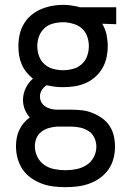

<svg xmlns="http://www.w3.org/2000/svg" viewBox="-20 -550 540 793"><path d="M250 223Q225 223 200 220Q175 217 151.5 208Q128 199 107.5 184.5Q87 170 73 149Q59 128 52.5 103.5Q46 79 46 54Q46 37 49 20Q52 3 59.5 -13Q67 -29 78 -42Q89 -55 103 -65Q90 -79 82.5 -98Q75 -117 75 -137Q75 -162 86 -185.5Q97 -209 116 -225Q101 -237 89 -252Q77 -267 69.5 -284.5Q62 -302 59 -321Q56 -340 56 -359Q56 -383 61 -406.5Q66 -430 78 -450.5Q90 -471 108 -486.5Q126 -502 148 -511.5Q170 -521 193.5 -525.5Q217 -530 240 -530Q256 -530 271 -528Q286 -526 300 -523L309 -520H460V-450L402 -452Q415 -431 420 -407Q425 -383 425 -359Q425 -336 420 -312.5Q415 -289 403 -268.5Q391 -248 373 -232Q355 -216 333 -206.5Q311 -197 287.5 -193.5Q264 -190 240 -190Q223 -190 206.5 -192Q190 -194 173 -198Q161 -191 153 -178.5Q145 -166 145 -151Q145 -139 150.5 -128.5Q156 -118 166 -111Q176 -104 187.5 -101Q199 -98 211 -97Q212 -97 213 -97Q214 -97 215 -97Q218 -97 220.5 -97Q223 -97 226 -97H274Q297 -97 319 -94.5Q341 -92 362 -83.5Q383 -75 401.5 -62Q420 -49 432.5 -30Q445 -11 450 11Q455 33 455 56Q455 81 448.5 105.5Q442 130 427.5 150.5Q413 171 392.5 185.5Q372 200 348.5 208.5Q325 217 300 220Q275 223 250 223ZM240 -260Q261 -260 281.5 -265.5Q302 -271 317.5 -285Q333 -299 340 -319Q347 -339 347 -359Q347 -378 341 -397Q335 -416 321.5 -429.5Q308 -443 289.5 -449.5Q271 -456 251 -458H240Q240 -458 239.5 -458Q239 -458 239 -458Q219 -458 198.5 -452.5Q178 -447 163 -433Q148 -419 141 -399.5Q134 -380 134 -359Q134 -339 141 -319Q148 -299 163.5 -285Q179 -271 199.5 -265.5Q220 -260 240 -260ZM250 153Q273 153 295.5 148.5Q318 144 337 132Q356 120 367 99.5Q378 79 378 56Q378 37 370 19.5Q362 2 346 -8.5Q330 -19 311.5 -23Q293 -27 274 -27H226Q223 -27 220 -27Q217 -27 215 -27Q198 -26 181 -21Q164 -16 150.5 -5.5Q137 5 130.5 21Q124 37 124 54Q124 77 134.5 98Q145 119 163.5 131.5Q182 144 204.5 148.5Q227 153 250 153Z"/></svg>

Font: Iosevka Julsh Curly
Style: Regular
Weight: 400
Designer: Belleve Invis
Foundry: Belleve Invis
Version: Version 15.0.2; ttfautohint (v1.8.4)